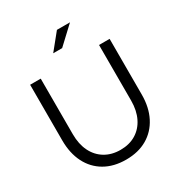

<svg xmlns="http://www.w3.org/2000/svg" viewBox="-212 -1056 1127 1209"><g transform="rotate(-30 352.0 -452.0)"><path d="M352 11Q263 11 198 -26.5Q133 -64 98 -133Q63 -202 63 -296V-700H140V-296Q140 -224 166 -171Q192 -118 240 -89Q288 -60 352 -60Q417 -60 464.5 -89Q512 -118 538 -171Q564 -224 564 -296V-700H641V-296Q641 -202 605.5 -133Q570 -64 505.5 -26.5Q441 11 352 11ZM288 -799 382 -915H477L353 -799Z"/></g></svg>

Font: Red Hat Display Variable
Style: Regular
Weight: 400
Designer: Pentagram, MCKL
Foundry: Pentagram, MCKL
Version: Version 1.021